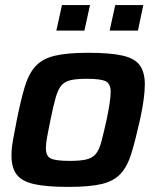

<svg xmlns="http://www.w3.org/2000/svg" viewBox="-20 -725 614 753"><path d="M249 8Q162 8 113.5 -3Q65 -14 45 -41Q25 -68 25 -115Q25 -142 31 -176Q37 -210 46 -255Q62 -335 77.5 -386Q93 -437 120 -466Q147 -495 195.5 -506.5Q244 -518 325 -518Q412 -518 460.5 -507Q509 -496 528.5 -468.5Q548 -441 548 -394Q548 -342 529 -255Q511 -175 495.5 -124Q480 -73 453.5 -44Q427 -15 379.5 -3.5Q332 8 249 8ZM254 -94Q294 -94 318 -99.5Q342 -105 355.5 -121Q369 -137 377.5 -169Q386 -201 398 -255Q406 -293 410 -320Q414 -347 414 -365Q414 -397 394 -406.5Q374 -416 321 -416Q280 -416 256.5 -410.5Q233 -405 220 -389Q207 -373 198 -341Q189 -309 178 -255Q170 -216 165 -189Q160 -162 160 -144Q160 -112 180 -103Q200 -94 254 -94ZM410 -605 432 -705H542L521 -605ZM201 -605 223 -705H333L311 -605Z"/></svg>

Font: Saira SemiBold
Style: Italic
Weight: 600
Italic angle: -12°
Designer: Hector Gatti with collaboration of the Omnibus-Type team
Foundry: Omnibus-Type
Version: Version 1.100; ttfautohint (v1.8.3)